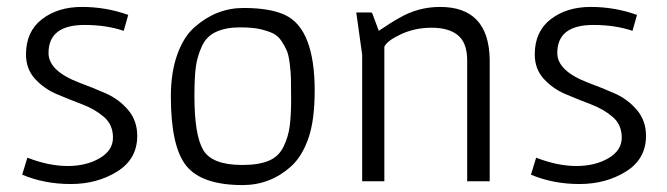

<svg xmlns="http://www.w3.org/2000/svg" viewBox="-20 -523 1926 554"><path d="M59 -68Q121 -44 175 -44Q229 -44 267.5 -66.5Q306 -89 306 -126Q306 -163 280 -185.5Q254 -208 217 -222Q180 -236 143.5 -251.5Q107 -267 81 -295.5Q55 -324 55 -366Q55 -432 101 -467.5Q147 -503 216.5 -503Q286 -503 350 -480L337 -434Q287 -451 224 -451Q120 -451 120 -370Q120 -318 210 -284Q248 -270 285.5 -253.5Q323 -237 349.5 -206Q376 -175 376 -131Q376 -64 318 -28Q260 8 184 8Q108 8 44 -19Z M541 -246Q541 -133 566.5 -90Q592 -47 679 -47Q726 -47 755 -59Q784 -71 798 -99.5Q812 -128 816 -159.5Q820 -191 820 -234.5Q820 -278 819.5 -296.5Q819 -315 816 -339.5Q813 -364 807.5 -377Q802 -390 792 -405Q782 -420 767 -427Q752 -434 730.5 -439Q709 -444 671 -444Q633 -444 604.5 -431.5Q576 -419 562.5 -389.5Q549 -360 545 -329.5Q541 -299 541 -246ZM820 -43Q760 11 680 11Q563 11 518 -44Q473 -99 473 -245Q473 -315 492 -367Q511 -419 543 -446Q605 -500 682.5 -500Q760 -500 803 -479.5Q846 -459 867 -404Q888 -349 888 -262Q888 -175 869.5 -123Q851 -71 820 -43Z M1393 0H1328V-352Q1327 -401 1300.5 -422Q1274 -443 1225.5 -443Q1177 -443 1136.5 -424Q1096 -405 1089 -388V0H1025V-365L1008 -487H1051L1054 -485L1073 -434Q1108 -458 1130 -470Q1185 -503 1250 -503Q1390 -503 1393 -352Z M1527 -68Q1589 -44 1643 -44Q1697 -44 1735.5 -66.5Q1774 -89 1774 -126Q1774 -163 1748 -185.5Q1722 -208 1685 -222Q1648 -236 1611.5 -251.5Q1575 -267 1549 -295.5Q1523 -324 1523 -366Q1523 -432 1569 -467.5Q1615 -503 1684.5 -503Q1754 -503 1818 -480L1805 -434Q1755 -451 1692 -451Q1588 -451 1588 -370Q1588 -318 1678 -284Q1716 -270 1753.5 -253.5Q1791 -237 1817.5 -206Q1844 -175 1844 -131Q1844 -64 1786 -28Q1728 8 1652 8Q1576 8 1512 -19Z"/></svg>

Font: Gafata
Style: Regular
Weight: 400
Designer: Lautaro Hourcade
Foundry: Lautaro Hourcade
Version: Version 4.002; ttfautohint (v0.94.20-1c74) -l 7 -r 28 -G 0 -